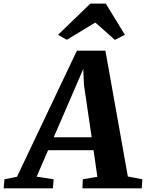

<svg xmlns="http://www.w3.org/2000/svg" viewBox="-96 -1020 791 1040"><path d="M-76 0 -72 -49 -4 -62.5 320.5 -745.5H475L596.5 -64L675 -49L672 0H350.5L352.5 -49L431.5 -62.5L410.5 -206.5H164.5L102.5 -63L194.5 -49L190.5 0ZM195 -276.5H400.5L359 -558.5L355 -646.5L319 -563ZM218.5 -831.5 393.5 -1000.5H477L580.5 -831.5L526 -804Q500 -827.5 473.2 -851.2Q446.5 -875 420 -898Q381.5 -875 343 -851.2Q304.5 -827.5 266 -804.5Z"/></svg>

Font: Merriweather Light 18pt ExtraBold
Style: Italic
Weight: 800
Italic angle: -7.8°
Version: Version 2.101